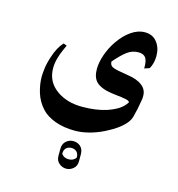

<svg xmlns="http://www.w3.org/2000/svg" viewBox="-103 -411 804 868"><g transform="rotate(15 298.5 23.0)"><path d="M512 -89Q536 -71 536 -41Q536 -29 535 -24Q528 22 517 62Q511 84 487 106.5Q463 129 427 148Q392 168 352.5 179.5Q313 191 278 191Q225 191 184.5 176Q144 161 121 136Q93 105 81.5 67Q70 29 70 -7Q70 -19 73 -44.5Q76 -70 87 -103Q102 -150 127 -177L143 -171Q141 -166 132 -146.5Q123 -127 116.5 -103.5Q110 -80 110 -57Q110 8 164 45Q212 78 281 78Q347 78 396 62Q425 52 446 39Q467 26 481 4Q480 -3 463.5 -6.5Q447 -10 418 -13L395 -16Q345 -23 322 -45Q302 -65 302 -104Q302 -135 314.5 -171.5Q327 -208 349 -240Q374 -277 405.5 -299Q437 -321 470 -321Q506 -321 526.5 -295Q547 -269 547 -231Q547 -196 532 -170L508 -162Q509 -197 499 -211.5Q489 -226 465 -226Q436 -226 412.5 -208.5Q389 -191 357 -154Q357 -135 374 -128.5Q391 -122 432 -116Q465 -111 482 -105Q499 -99 512 -89ZM332 320Q332 342 317 354.5Q302 367 284 367Q266 367 251 354.5Q236 342 236 320V288Q236 264 250.5 251Q265 238 284 238Q304 238 318 250.5Q332 263 332 288ZM318 306Q318 288 308.5 279Q299 270 284 270Q269 270 259.5 279Q250 288 250 306Q261 323 284 323Q307 323 318 306Z"/></g></svg>

Font: Katibeh
Style: Regular
Weight: 400
Designer: Arabic design by Kourosh Beigpour, Latin design by Eduardo Tunni, engineering by Lasse Fister
Version: Version 1.000